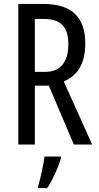

<svg xmlns="http://www.w3.org/2000/svg" viewBox="-20 -734 501 975"><path d="M413 -513Q413 -441 387 -393.5Q361 -346 304 -320L448 0H355L228 -299H157V0H73V-714H199Q308 -714 360.5 -664Q413 -614 413 -513ZM157 -638V-369H209Q266 -369 296.5 -404.5Q327 -440 327 -509Q327 -577 296.5 -607.5Q266 -638 200 -638ZM289 71Q278 108 259 149.5Q240 191 220 221H174V210Q183 180 193 134.5Q203 89 206 61H289Z"/></svg>

Font: Noto Sans UI Cond
Style: Regular
Weight: 400
Width: 3
Designer: Monotype Design Team
Foundry: Monotype Imaging Inc.
Version: Version 1.001